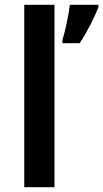

<svg xmlns="http://www.w3.org/2000/svg" viewBox="-20 -831 430 800"><path d="M207 -51V-811H81V-51ZM390 -801V-811H271C266 -768 252 -702 240 -664V-651H312C345 -701 374 -760 390 -801Z"/></svg>

Font: Noto Sans Tamil UI SemiBold
Style: Regular
Weight: 600
Designer: Jelle Bosma - Monotype Design Team
Foundry: Monotype Imaging Inc.
Version: Version 2.004